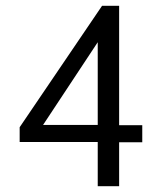

<svg xmlns="http://www.w3.org/2000/svg" viewBox="-20 -644 540 664"><path d="M318 0H392V-152H472V-211H392V-624H333L48 -204V-153H318ZM129 -212 318 -498V-212Z"/></svg>

Font: Inconsolata
Style: Regular
Weight: 400
Monospace: yes
Designer: Raph Levien, Cyreal, Brenton Simpson
Foundry: Raph Levien, Cyreal, Google
Version: Version 3.100